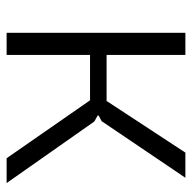

<svg xmlns="http://www.w3.org/2000/svg" viewBox="-20 -560 580 580"><g transform="rotate(90 270.0 -270.0)"><path d="M79 -540H146V-302H285L441 -540H517L346 -287L329 -278V-275L347 -265L533 0H458L283 -252H146V0H79Z"/></g></svg>

Font: Encode Sans Normal
Style: Light
Weight: 300
Designer: Pablo Impallari, Andres Torresi
Foundry: Pablo Impallari, Andres Torresi
Version: Version 1.000; ttfautohint (v1.00) -l 8 -r 50 -G 200 -x 14 -